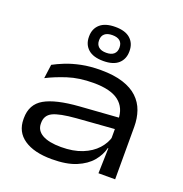

<svg xmlns="http://www.w3.org/2000/svg" viewBox="-132 -838 922 968"><g transform="rotate(20 329.5 -354.0)"><path d="M495.5 0 499.5 -143.5 497 -162V-273.5V-287.5Q497 -351.5 453.2 -385.5Q409.5 -419.5 317.5 -419.5Q240.5 -419.5 180.2 -400Q120 -380.5 74.5 -357L84.5 -432Q109 -445.5 144.5 -459.8Q180 -474 226.2 -483.5Q272.5 -493 330 -493Q400 -493 449 -477.2Q498 -461.5 528 -433Q558 -404.5 571.5 -366Q585 -327.5 585 -281.5V0ZM249 14Q154 14 100.5 -22.5Q47 -59 47 -127.5V-132.5Q47 -207 106.2 -241Q165.5 -275 290 -284L507 -299.5L508.5 -238.5L296.5 -222.5Q207.5 -215.5 172.2 -198Q137 -180.5 137 -140V-136Q137 -99 172 -79.2Q207 -59.5 272.5 -59.5Q337.5 -59.5 385 -78.5Q432.5 -97.5 461.8 -129.8Q491 -162 500 -199.5L514 -135.5H496.5Q487 -96.5 458.5 -62.5Q430 -28.5 379 -7.2Q328 14 249 14ZM215 -630.5V-632.5Q215 -673.5 242.5 -698Q270 -722.5 324 -722.5Q377.5 -722.5 404.8 -698Q432 -673.5 432 -632.5V-630.5Q432 -589 404.8 -564.5Q377.5 -540 324 -540Q270 -540 242.5 -564.5Q215 -589 215 -630.5ZM269 -630.5Q269 -608.5 283 -596.2Q297 -584 324 -584Q350.5 -584 364.5 -596.2Q378.5 -608.5 378.5 -630.5V-632Q378.5 -654.5 364.8 -666.5Q351 -678.5 324 -678.5Q297 -678.5 283 -666.5Q269 -654.5 269 -632.5Z"/></g></svg>

Font: Anek Latin Expanded
Style: Regular
Weight: 400
Width: 7
Designer: Yesha Goshar
Foundry: Ek Type
Version: Version 1.003